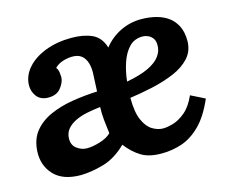

<svg xmlns="http://www.w3.org/2000/svg" viewBox="-80 -621 890 742"><g transform="rotate(-15 365.5 -250.0)"><path d="M538 -511Q571 -511 599 -503.5Q627 -496 647 -481Q667 -466 678.5 -442Q690 -418 690 -385Q690 -344 665 -316.5Q640 -289 599.5 -272Q559 -255 511.5 -244.5Q464 -234 420 -228Q420 -171 434 -139Q448 -107 469.5 -94Q491 -81 512 -81Q529 -81 553 -88Q577 -95 602 -116Q627 -137 645 -178L701 -150Q673 -85 637.5 -50Q602 -15 563 -2Q524 11 485 11Q433 12 401 -7.5Q369 -27 343 -61Q299 -18 251 -4Q203 10 159 11Q87 11 51.5 -27Q16 -65 19 -122Q22 -170 47 -200.5Q72 -231 112.5 -249Q153 -267 202.5 -275Q252 -283 302 -285Q303 -302 303.5 -318Q304 -334 305 -350Q307 -376 301 -397Q295 -418 280.5 -429.5Q266 -441 240 -440Q221 -439 203.5 -433Q186 -427 173 -414Q180 -405 181.5 -393Q183 -381 183 -374Q182 -353 164.5 -331.5Q147 -310 112 -311Q83 -312 68 -332Q53 -352 54 -379Q56 -416 83 -446Q110 -476 156 -493.5Q202 -511 260 -511Q307 -511 341 -496Q375 -481 388 -438Q416 -473 455 -492Q494 -511 538 -511ZM298 -224Q270 -221 243.5 -215.5Q217 -210 196.5 -200Q176 -190 163.5 -175Q151 -160 150 -139Q149 -111 168 -97Q187 -83 208 -83Q231 -83 260.5 -92Q290 -101 306 -117Q302 -148 299.5 -172.5Q297 -197 298 -224ZM527 -445Q493 -445 472 -422.5Q451 -400 439.5 -365Q428 -330 424 -292Q478 -302 511 -317.5Q544 -333 559.5 -354Q575 -375 574 -399Q574 -416 566 -426Q558 -436 547.5 -440.5Q537 -445 527 -445Z"/></g></svg>

Font: Lora
Style: Bold Italic
Weight: 700
Italic angle: -3°
Designer: Olga Karpushina, Alexei Vanyashin (Cyrillic)
Foundry: Cyreal
Version: Version 3.004